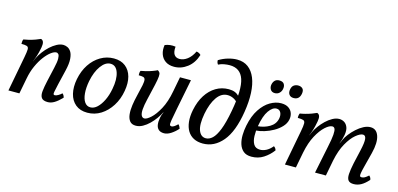

<svg xmlns="http://www.w3.org/2000/svg" viewBox="-66 -1123 3196 1540"><g transform="rotate(15 1532.0 -352.5)"><path d="M42 0 97 -291Q106 -338 106 -358Q106 -378 92 -383Q78 -388 46 -388Q46 -399 47 -409Q48 -419 52 -426Q68 -428 94.5 -434.5Q121 -441 147.5 -450.5Q174 -460 188 -467Q204 -462 209 -446Q214 -430 209 -402Q201 -359 192 -331Q183 -303 172 -278L158 -130L133 0ZM374 -467Q390 -467 408 -459Q426 -451 439 -430.5Q452 -410 455 -372Q458 -334 444 -275L415 -153Q405 -108 401 -88.5Q397 -69 400 -64Q403 -59 411 -59Q422 -59 438.5 -68.5Q455 -78 467 -90Q475 -83 479 -75.5Q483 -68 485 -58Q452 -24 424.5 -7.5Q397 9 370 9Q331 9 317.5 -10.5Q304 -30 308 -66.5Q312 -103 323 -152L350 -271Q362 -322 361.5 -348.5Q361 -375 353.5 -384.5Q346 -394 335 -394Q317 -394 291.5 -375Q266 -356 239.5 -321Q213 -286 191 -237.5Q169 -189 158 -130L150 -230L188 -311Q200 -335 220.5 -362.5Q241 -390 266.5 -413.5Q292 -437 320 -452Q348 -467 374 -467Z M698 9Q638 9 600 -22.5Q562 -54 549 -108Q536 -162 549 -230Q563 -301 598 -354Q633 -407 684 -437Q735 -467 794 -467Q853 -467 890.5 -437.5Q928 -408 942 -356.5Q956 -305 944 -238Q932 -167 896.5 -111Q861 -55 810 -23Q759 9 698 9ZM711 -39Q741 -39 767.5 -64Q794 -89 814.5 -131.5Q835 -174 845 -228Q861 -311 843 -365Q825 -419 779 -419Q736 -419 700 -369.5Q664 -320 648 -240Q637 -182 641 -136.5Q645 -91 663 -65Q681 -39 711 -39Z M1101 9Q1067 9 1050.5 -12Q1034 -33 1030.5 -67.5Q1027 -102 1033 -143.5Q1039 -185 1049 -225Q1064 -285 1070.5 -318.5Q1077 -352 1074 -366.5Q1071 -381 1058 -384.5Q1045 -388 1020 -388Q1019 -397 1020 -407.5Q1021 -418 1025 -426Q1040 -428 1066.5 -434.5Q1093 -441 1119 -450.5Q1145 -460 1158 -467Q1169 -460 1174.5 -451.5Q1180 -443 1178.5 -420Q1177 -397 1166.5 -349.5Q1156 -302 1136 -218Q1124 -168 1121.5 -133.5Q1119 -99 1127.5 -82Q1136 -65 1153 -65Q1172 -65 1205 -94.5Q1238 -124 1271 -184.5Q1304 -245 1321 -337L1344 -458H1435L1386 -210Q1372 -140 1367 -108Q1362 -76 1365.5 -68Q1369 -60 1380 -60Q1398 -60 1429 -91Q1436 -85 1440.5 -76.5Q1445 -68 1448 -59Q1424 -31 1393.5 -11Q1363 9 1336 9Q1306 9 1290 -5.5Q1274 -20 1270.5 -45Q1267 -70 1273 -103Q1275 -115 1279 -127Q1283 -139 1289 -151H1287Q1275 -126 1255.5 -98.5Q1236 -71 1211 -46.5Q1186 -22 1158 -6.5Q1130 9 1101 9ZM1275 -527Q1231 -527 1202.5 -547Q1174 -567 1162.5 -601Q1151 -635 1158 -676Q1199 -693 1246 -686Q1242 -642 1256.5 -620.5Q1271 -599 1302 -599Q1334 -599 1365.5 -622.5Q1397 -646 1419 -692Q1428 -691 1439 -686Q1450 -681 1456 -673Q1434 -603 1384 -565Q1334 -527 1275 -527Z M1657 8Q1613 8 1581 -8.5Q1549 -25 1530 -56Q1511 -87 1506 -131.5Q1501 -176 1512 -231Q1527 -305 1560.5 -357.5Q1594 -410 1642 -438.5Q1690 -467 1748 -467Q1777 -467 1797.5 -459Q1818 -451 1836 -433L1835 -380Q1819 -399 1796.5 -409Q1774 -419 1751 -419Q1699 -419 1662.5 -367Q1626 -315 1609 -226Q1592 -133 1610 -86Q1628 -39 1670 -39Q1698 -39 1724 -63Q1750 -87 1773 -145Q1796 -203 1815 -306Q1849 -490 1821.5 -572.5Q1794 -655 1705 -655Q1683 -655 1658 -650.5Q1633 -646 1612 -635Q1606 -643 1603.5 -651Q1601 -659 1601 -669Q1637 -691 1676.5 -702.5Q1716 -714 1751 -714Q1806 -714 1843.5 -686Q1881 -658 1902 -606.5Q1923 -555 1926.5 -483.5Q1930 -412 1916 -325Q1889 -155 1820.5 -73.5Q1752 8 1657 8Z M2061 9Q2018 9 1993.5 -12Q1969 -33 1958.5 -67Q1948 -101 1949 -141.5Q1950 -182 1958 -221Q1975 -305 2011 -359.5Q2047 -414 2092.5 -440.5Q2138 -467 2183 -467Q2222 -467 2245.5 -450.5Q2269 -434 2277 -408.5Q2285 -383 2279 -356Q2272 -323 2246 -295.5Q2220 -268 2184.5 -248Q2149 -228 2111 -216.5Q2073 -205 2041 -203L2044 -240Q2100 -244 2144 -270Q2188 -296 2198 -343Q2204 -374 2193 -395Q2182 -416 2157 -416Q2125 -416 2094.5 -373Q2064 -330 2049 -241Q2042 -200 2043 -158.5Q2044 -117 2060 -90Q2076 -63 2114 -63Q2138 -63 2164 -76Q2190 -89 2215 -119Q2223 -114 2228 -107Q2233 -100 2236 -90Q2205 -48 2161 -19.5Q2117 9 2061 9ZM2267 -533Q2241 -533 2229 -550Q2217 -567 2222 -593Q2227 -619 2242.5 -629.5Q2258 -640 2278 -640Q2301 -640 2314.5 -626.5Q2328 -613 2323 -584Q2314 -533 2267 -533ZM2111 -532Q2085 -532 2073.5 -551.5Q2062 -571 2068 -596Q2073 -616 2086 -628Q2099 -640 2121 -640Q2150 -640 2161 -623Q2172 -606 2167 -581Q2163 -560 2148 -546Q2133 -532 2111 -532Z M2910 9Q2878 9 2865 -7.5Q2852 -24 2854 -59.5Q2856 -95 2868 -152L2894 -266Q2910 -335 2906.5 -364.5Q2903 -394 2881 -394Q2858 -394 2822.5 -364.5Q2787 -335 2754 -276.5Q2721 -218 2703 -130L2678 0H2588L2634 -225Q2649 -295 2651.5 -331Q2654 -367 2647.5 -380.5Q2641 -394 2627 -394Q2603 -394 2568.5 -363Q2534 -332 2502.5 -273.5Q2471 -215 2454 -130L2429 0H2338L2393 -291Q2402 -338 2401.5 -358Q2401 -378 2387 -383Q2373 -388 2341 -388Q2340 -397 2341.5 -407.5Q2343 -418 2347 -426Q2363 -428 2389 -434.5Q2415 -441 2441 -450.5Q2467 -460 2481 -467Q2497 -462 2502 -446Q2507 -430 2502 -402Q2494 -359 2485.5 -331Q2477 -303 2466 -278H2467L2482 -311Q2492 -333 2511.5 -359.5Q2531 -386 2556.5 -410.5Q2582 -435 2610.5 -450.5Q2639 -466 2666 -466Q2688 -466 2707 -454.5Q2726 -443 2736 -418Q2746 -393 2739 -352Q2736 -335 2730.5 -316Q2725 -297 2717 -278H2718L2733 -311Q2743 -334 2763.5 -360.5Q2784 -387 2811 -411.5Q2838 -436 2867.5 -451.5Q2897 -467 2925 -467Q2975 -467 2993 -414Q3011 -361 2988 -270L2958 -153Q2947 -111 2944 -91Q2941 -71 2944.5 -65.5Q2948 -60 2957 -60Q2971 -60 2983.5 -67Q2996 -74 3014 -90Q3022 -83 3026 -75.5Q3030 -68 3031 -58Q3000 -23 2971 -7Q2942 9 2910 9Z"/></g></svg>

Font: Vollkorn
Style: Italic
Weight: 400
Italic angle: -11°
Designer: Friedrich Althausen
Foundry: Friedrich Althausen
Version: Version 5.001